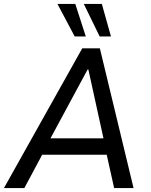

<svg xmlns="http://www.w3.org/2000/svg" viewBox="-30 -949 764 969"><path d="M-10 0 385 -705H474L644 0H546L501 -202L540 -168H151L201 -202L93 0ZM412 -598 213 -229 196 -251H522L497 -229L416 -598ZM473 -765 393 -929H484L530 -765ZM347 -765 260 -929H350L403 -765Z"/></svg>

Font: Nunito Sans 7pt SemiCondensed Medium
Style: Italic
Weight: 500
Width: 4
Italic angle: -9°
Designer: Vernon Adams
Foundry: Vernon Adams
Version: Version 3.101;gftools[0.9.27]